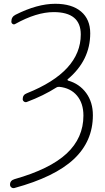

<svg xmlns="http://www.w3.org/2000/svg" viewBox="-20 -760 554 1015"><path d="M56 234Q47 236 40 230.5Q33 225 33 216Q33 194 57 187Q244 134 332.5 51.5Q421 -31 421 -149Q421 -214 387 -254.5Q353 -295 293 -301Q283 -301 279 -298Q210 -254 122 -221Q114 -218 107 -223Q100 -228 100 -236Q100 -259 122 -267Q407 -381 407 -578Q407 -696 264 -696Q173 -696 60 -633Q53 -629 46.5 -633.5Q40 -638 40 -646Q40 -671 62 -682Q177 -740 272 -740Q360 -740 408.5 -699Q457 -658 457 -584Q457 -441 338 -341Q336 -340 337 -337.5Q338 -335 340 -334Q400 -317 435.5 -268.5Q471 -220 471 -151Q471 -13 370 81.5Q269 176 56 234Z"/></svg>

Font: Rounded Mplus 1c Light
Style: Regular
Weight: 300
Version: Version 1.059.20150529